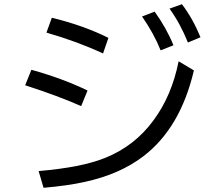

<svg xmlns="http://www.w3.org/2000/svg" viewBox="-20 -870 1039 908"><path d="M467.3 -617.2Q345.2 -673.8 199.7 -715.8L225.1 -786.1Q375.5 -749.5 492.7 -690.9ZM363.8 -368.2Q257.3 -415.5 99.1 -466.8L128.4 -540Q274.9 -499.5 394 -441.9ZM162.6 -61Q363.8 -78.1 474.1 -122.1Q616.7 -178.2 706.5 -301.8Q792.5 -418 824.7 -580.1L897 -537.1Q833.5 -266.1 659.7 -132.3Q547.4 -45.9 381.3 -9.8Q300.3 8.3 186 18.1ZM739.7 -631.8Q708.5 -710 651.9 -792L711.4 -814.9Q768.1 -735.8 800.3 -655.8ZM868.7 -668.9Q832.5 -758.8 781.7 -829.1L840.3 -850.1Q891.1 -783.7 928.2 -693.8Z"/></svg>

Font: UDEV Gothic 35
Style: Regular
Weight: 400
Version: v2.1.0; ttfautohint (v1.8.4.7-5d5b-dirty) -l 6 -r 45 -G 200 